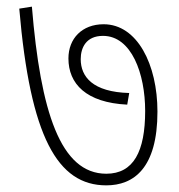

<svg xmlns="http://www.w3.org/2000/svg" viewBox="-20 -608 540 578"><path d="M454 -272C454 -414 393 -535 292 -535C227 -535 186 -492 186 -432C186 -356 239 -299 363 -293L369 -328C259 -331 223 -377 223 -430C223 -464 239 -500 290 -500C376 -500 417 -386 417 -274C417 -152 382 -85 300 -85C162 -85 102 -272 76 -588L38 -582C71 -196 153 -50 300 -50C382 -50 454 -101 454 -272Z"/></svg>

Font: Noto Sans Devanagari UI SemiCondensed ExtraLight
Style: Regular
Weight: 200
Width: 4
Designer: Jelle Bosma - Monotype Design Team
Foundry: Monotype Imaging Inc.
Version: Version 2.004